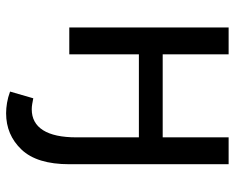

<svg xmlns="http://www.w3.org/2000/svg" viewBox="-90 -472 769 629"><g transform="rotate(90 294.5 -157.5)"><path d="M70 0V-522H158V-306H430V-522H518V0H430V-228H158V0ZM280 194 302 118Q312 120 321 121.5Q330 123 338 123Q383 123 406.5 86Q430 49 430 -24V-77H518V0Q518 106 470 156.5Q422 207 351 207Q335 207 317 204Q299 201 280 194Z"/></g></svg>

Font: YasnoRaleway Medium
Style: Regular
Weight: 500
Designer: Matt McInerney, Pablo Impallari, Rodrigo Fuenzalida
Foundry: Matt McInerney, Pablo Impallari, Rodrigo Fuenzalida
Version: Version 4.026